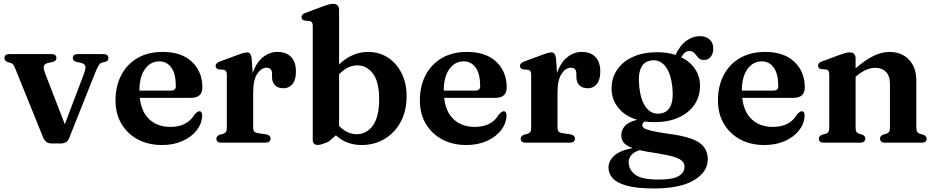

<svg xmlns="http://www.w3.org/2000/svg" viewBox="-20 -764 5009 1028"><path d="M306.5 4H255.5Q224 4 210.5 -29L63.5 -392.5Q55.5 -412 50.2 -418.5Q45 -425 37.5 -427L21.5 -431.5Q4 -437.5 4 -453Q4 -474.5 31 -474.5H255Q282 -474.5 282 -453Q282 -437 261 -432L243 -428.5Q220 -423.5 215.5 -411.5Q211 -399.5 222.5 -369L327 -99L429.5 -369Q441 -399.5 436.5 -411.5Q432 -423.5 409.5 -428.5L391 -432Q370 -437 370 -453Q370 -474.5 397 -474.5H533Q560.5 -474.5 560.5 -453Q560.5 -445.5 556.2 -440.2Q552 -435 540.5 -432L525 -428.5Q516 -426 508.5 -414Q501 -402 489 -373L351 -26Q344 -8.5 332.2 -2.2Q320.5 4 306.5 4Z M1063.5 -296.5Q1063.5 -240 1003 -240H728.5Q737.5 -162.5 781.2 -123.5Q825 -84.5 892.5 -84.5Q983 -84.5 1022 -151.5Q1038 -168.5 1047.5 -168.5Q1055.5 -168.5 1059.2 -161.2Q1063 -154 1062.5 -143.5Q1060.5 -101.5 1032.8 -66Q1005 -30.5 957 -9Q909 12.5 847.5 12.5Q774.5 12.5 718.5 -17.2Q662.5 -47 630.5 -100.8Q598.5 -154.5 598.5 -226.5Q598.5 -302.5 629 -361.2Q659.5 -420 716 -453Q772.5 -486 851.5 -486Q952 -486 1007.8 -433Q1063.5 -380 1063.5 -296.5ZM833 -435.5Q786 -435.5 756.2 -394Q726.5 -352.5 726.5 -279H895.5Q921.5 -279 921.5 -302.5Q921.5 -368 897.5 -401.8Q873.5 -435.5 833 -435.5Z M1327.5 -451 1333 -373Q1352 -429 1387.5 -457.5Q1423 -486 1464.5 -486Q1512.5 -486 1538.5 -459Q1564.5 -432 1564.5 -381Q1564.5 -336 1546 -313.8Q1527.5 -291.5 1498 -291.5Q1468 -291.5 1452.2 -307.5Q1436.5 -323.5 1436.5 -352V-370.5Q1436 -401.5 1406.5 -401.5Q1379.5 -401.5 1357.5 -369.2Q1335.5 -337 1335.5 -268V-81.5Q1335.5 -67 1341.2 -60.2Q1347 -53.5 1362.5 -51L1405 -44.5Q1428.5 -40.5 1428.5 -21.5Q1428.5 0 1400 0H1166.5Q1138.5 0 1138.5 -21Q1138.5 -36 1157 -43L1176.5 -48Q1185.5 -51 1190 -58.2Q1194.5 -65.5 1194.5 -81.5V-365Q1194.5 -387.5 1178 -390.5L1151.5 -392.5Q1134.5 -396.5 1134.5 -411Q1134.5 -426.5 1158 -435L1247.5 -468Q1272.5 -477.5 1284.2 -480.5Q1296 -483.5 1303 -483.5Q1323.5 -483.5 1327.5 -451Z M1795.5 -711V-419Q1829 -451 1867.8 -468.5Q1906.5 -486 1951 -486Q2010 -486 2056.8 -455.8Q2103.5 -425.5 2130.2 -372.2Q2157 -319 2157 -249.5Q2157 -169.5 2125 -110.8Q2093 -52 2038.5 -19.8Q1984 12.5 1916.5 12.5Q1834.5 12.5 1778.5 -39.5L1739 -5Q1713.5 5 1702.2 8.5Q1691 12 1681 12Q1654.5 12 1654.5 -15V-626Q1654.5 -648.5 1638 -651.5L1611.5 -653.5Q1594.5 -657.5 1594.5 -672Q1594.5 -680.5 1599.5 -685.8Q1604.5 -691 1618 -696L1709.5 -730Q1746 -743.5 1762 -743.5Q1795.5 -743.5 1795.5 -711ZM1893.5 -414Q1839 -414 1795.5 -365.5V-90Q1837 -45.5 1891 -45.5Q1942 -45.5 1976 -91.2Q2010 -137 2010 -234.5Q2010 -325.5 1977 -369.8Q1944 -414 1893.5 -414Z M2693 -296.5Q2693 -240 2632.5 -240H2358Q2367 -162.5 2410.8 -123.5Q2454.5 -84.5 2522 -84.5Q2612.5 -84.5 2651.5 -151.5Q2667.5 -168.5 2677 -168.5Q2685 -168.5 2688.8 -161.2Q2692.5 -154 2692 -143.5Q2690 -101.5 2662.2 -66Q2634.5 -30.5 2586.5 -9Q2538.5 12.5 2477 12.5Q2404 12.5 2348 -17.2Q2292 -47 2260 -100.8Q2228 -154.5 2228 -226.5Q2228 -302.5 2258.5 -361.2Q2289 -420 2345.5 -453Q2402 -486 2481 -486Q2581.5 -486 2637.2 -433Q2693 -380 2693 -296.5ZM2462.5 -435.5Q2415.5 -435.5 2385.8 -394Q2356 -352.5 2356 -279H2525Q2551 -279 2551 -302.5Q2551 -368 2527 -401.8Q2503 -435.5 2462.5 -435.5Z M2957 -451 2962.5 -373Q2981.5 -429 3017 -457.5Q3052.5 -486 3094 -486Q3142 -486 3168 -459Q3194 -432 3194 -381Q3194 -336 3175.5 -313.8Q3157 -291.5 3127.5 -291.5Q3097.5 -291.5 3081.8 -307.5Q3066 -323.5 3066 -352V-370.5Q3065.5 -401.5 3036 -401.5Q3009 -401.5 2987 -369.2Q2965 -337 2965 -268V-81.5Q2965 -67 2970.8 -60.2Q2976.5 -53.5 2992 -51L3034.5 -44.5Q3058 -40.5 3058 -21.5Q3058 0 3029.5 0H2796Q2768 0 2768 -21Q2768 -36 2786.5 -43L2806 -48Q2815 -51 2819.5 -58.2Q2824 -65.5 2824 -81.5V-365Q2824 -387.5 2807.5 -390.5L2781 -392.5Q2764 -396.5 2764 -411Q2764 -426.5 2787.5 -435L2877 -468Q2902 -477.5 2913.8 -480.5Q2925.5 -483.5 2932.5 -483.5Q2953 -483.5 2957 -451Z M3567 -46.5Q3679.5 -31.5 3724.5 0.2Q3769.5 32 3769.5 88.5Q3769.5 157 3695.5 201Q3621.5 245 3481.5 245Q3390.5 245 3337.2 230.5Q3284 216 3261 190.8Q3238 165.5 3238 133Q3238 99.5 3266.5 71.5Q3295 43.5 3366.5 28.5Q3331 15.5 3318.8 -1.2Q3306.5 -18 3306.5 -40Q3306.5 -66.5 3325 -88.8Q3343.5 -111 3391.5 -122.5Q3326.5 -142 3290.5 -186.8Q3254.5 -231.5 3254.5 -289.5Q3254.5 -347.5 3284.8 -391.5Q3315 -435.5 3370 -460Q3425 -484.5 3498.5 -484.5Q3552 -484.5 3596.5 -470Q3620.5 -520.5 3654.8 -545.5Q3689 -570.5 3727 -570.5Q3759 -570.5 3779 -553Q3799 -535.5 3799 -504Q3799 -476.5 3785.5 -459.8Q3772 -443 3749 -443Q3733 -443 3724 -450.2Q3715 -457.5 3708.5 -467Q3702 -476.5 3693.8 -483.5Q3685.5 -490.5 3671 -490.5Q3658.5 -490.5 3648.8 -483.8Q3639 -477 3627.5 -457.5Q3675.5 -434 3701.8 -394Q3728 -354 3728 -305Q3728 -247 3697.8 -203Q3667.5 -159 3612.8 -134.5Q3558 -110 3484.5 -110Q3457 -110 3432 -113.5Q3419 -105 3419 -93Q3419 -86 3426.8 -79Q3434.5 -72 3465.8 -64.2Q3497 -56.5 3567 -46.5ZM3473.5 -441Q3387 -435 3403 -296Q3411 -226 3438.8 -189.2Q3466.5 -152.5 3509 -155.5Q3595 -161.5 3579.5 -300.5Q3571.5 -370.5 3543.8 -407.2Q3516 -444 3473.5 -441ZM3346 103Q3346 145.5 3381.5 171.5Q3417 197.5 3505 197.5Q3580.5 197.5 3612.8 179.2Q3645 161 3645 128Q3645 110.5 3631.5 97.5Q3618 84.5 3583.8 74.5Q3549.5 64.5 3488.5 55Q3438.5 48 3405 40Q3376 48.5 3361 65.5Q3346 82.5 3346 103Z M4289 -296.5Q4289 -240 4228.5 -240H3954Q3963 -162.5 4006.8 -123.5Q4050.5 -84.5 4118 -84.5Q4208.5 -84.5 4247.5 -151.5Q4263.5 -168.5 4273 -168.5Q4281 -168.5 4284.8 -161.2Q4288.5 -154 4288 -143.5Q4286 -101.5 4258.2 -66Q4230.5 -30.5 4182.5 -9Q4134.5 12.5 4073 12.5Q4000 12.5 3944 -17.2Q3888 -47 3856 -100.8Q3824 -154.5 3824 -226.5Q3824 -302.5 3854.5 -361.2Q3885 -420 3941.5 -453Q3998 -486 4077 -486Q4177.5 -486 4233.2 -433Q4289 -380 4289 -296.5ZM4058.5 -435.5Q4011.5 -435.5 3981.8 -394Q3952 -352.5 3952 -279H4121Q4147 -279 4147 -302.5Q4147 -368 4123 -401.8Q4099 -435.5 4058.5 -435.5Z M4561 -451V-398Q4617 -446.5 4660.2 -466.2Q4703.5 -486 4742 -486Q4807 -486 4846.5 -444.8Q4886 -403.5 4886 -334V-83Q4886 -66 4890.8 -58.5Q4895.5 -51 4905 -48L4922.5 -43Q4941.5 -36 4941.5 -21Q4941.5 0 4913.5 0H4720.5Q4692 0 4692 -22.5Q4692 -36 4707.5 -43L4726.5 -48Q4736 -51.5 4740.5 -59Q4745 -66.5 4745 -83V-313.5Q4745 -357.5 4723.5 -379.2Q4702 -401 4666 -401Q4643.5 -401 4618 -390.2Q4592.5 -379.5 4566 -357L4561 -353V-81.5Q4561 -65.5 4565.5 -58.5Q4570 -51.5 4579 -48L4597 -43Q4613 -36.5 4613 -22.5Q4613 0 4584.5 0H4392Q4364 0 4364 -21Q4364 -36 4382.5 -43L4402 -48Q4411 -51 4415.5 -58.2Q4420 -65.5 4420 -81.5V-366Q4420 -389 4403.5 -392L4377 -394Q4360 -397.5 4360 -412.5Q4360 -421 4365 -426Q4370 -431 4383.5 -436L4475 -470Q4494 -477 4506 -480.2Q4518 -483.5 4528.5 -483.5Q4561 -483.5 4561 -451Z"/></svg>

Font: Fraunces 9pt SemiBold
Style: Regular
Weight: 600
Version: Version 1.000;[b76b70a41]